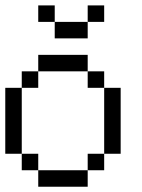

<svg xmlns="http://www.w3.org/2000/svg" viewBox="-20 -708 540 728"><path d="M125 -437.5V-500H187.5V-437.5ZM187.5 -437.5V-500H250V-437.5ZM250 -437.5V-500H312.5V-437.5ZM375 -312.5V-375H437.5V-312.5ZM375 -250V-312.5H437.5V-250ZM375 -187.5V-250H437.5V-187.5ZM375 -125V-187.5H437.5V-125ZM250 0V-62.5H312.5V0ZM187.5 0V-62.5H250V0ZM125 0V-62.5H187.5V0ZM312.5 -62.5V-125H375V-62.5ZM62.5 -62.5V-125H125V-62.5ZM0 -125V-187.5H62.5V-125ZM0 -187.5V-250H62.5V-187.5ZM0 -250V-312.5H62.5V-250ZM0 -312.5V-375H62.5V-312.5ZM62.5 -375V-437.5H125V-375ZM312.5 -375V-437.5H375V-375ZM250 -562.5V-625H312.5V-562.5ZM187.5 -562.5V-625H250V-562.5ZM312.5 -625V-687.5H375V-625ZM125 -625V-687.5H187.5V-625Z"/></svg>

Font: AprilSans
Style: Regular
Weight: 400
Designer: typesprite
Version: Version 1.001;PS 001.001;hotconv 1.0.88;makeotf.lib2.5.64775